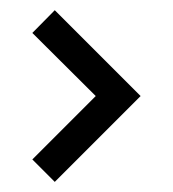

<svg xmlns="http://www.w3.org/2000/svg" viewBox="-20 -448 342 380"><path d="M44 -132.4 169.5 -257.9 44 -382.8 88.4 -427.8 258.3 -257.9 88.4 -88Z"/></svg>

Font: DimaKhabar
Style: Bold
Weight: 700
Width: 6
Designer: R.Balvardi
Foundry: Dima Software Group
Version: Version 1.00;November 30, 2018;FontCreator 11.5.0.2427 64-bi